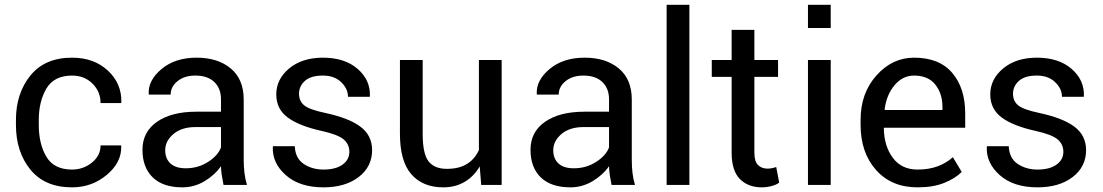

<svg xmlns="http://www.w3.org/2000/svg" viewBox="-20 -782 4663 812"><path d="M284.7 -64.9Q332.5 -64.9 368.9 -94.5Q405.3 -124 405.3 -167H491.7L492.7 -164.1Q495.1 -95.7 431.9 -42.7Q368.7 10.3 284.7 10.3Q169.4 10.3 108.4 -64.9Q47.4 -140.1 47.4 -253.9V-274.4Q47.4 -387.2 108.6 -462.6Q169.9 -538.1 284.7 -538.1Q377.4 -538.1 436.3 -483.4Q495.1 -428.7 493.2 -349.1L492.2 -346.2H405.3Q405.3 -394.5 371.1 -428.5Q336.9 -462.4 284.7 -462.4Q209 -462.4 176.5 -408Q144 -353.5 144 -274.4V-253.9Q144 -172.9 176.3 -118.9Q208.5 -64.9 284.7 -64.9Z M925.3 0Q920.4 -23.9 917.7 -42.2Q915 -60.5 914.6 -79.1Q887.7 -41 844.5 -15.4Q801.3 10.3 751.5 10.3Q668.9 10.3 625.7 -32Q582.5 -74.2 582.5 -148.4Q582.5 -224.1 643.8 -266.8Q705.1 -309.6 810.1 -309.6H914.6V-361.8Q914.6 -408.2 886.2 -435.3Q857.9 -462.4 806.2 -462.4Q759.8 -462.4 730.7 -438.7Q701.7 -415 701.7 -381.8H609.9L608.9 -384.8Q606 -442.4 663.3 -490.2Q720.7 -538.1 811.5 -538.1Q901.4 -538.1 956.1 -492.4Q1010.7 -446.8 1010.7 -360.8V-106.4Q1010.7 -78.1 1013.7 -51.8Q1016.6 -25.4 1024.4 0ZM765.6 -70.3Q817.9 -70.3 859.9 -97.2Q901.9 -124 914.6 -158.7V-244.6H806.6Q748.5 -244.6 713.6 -215.3Q678.7 -186 678.7 -146.5Q678.7 -111.3 700.7 -90.8Q722.7 -70.3 765.6 -70.3Z M1457.5 -140.1Q1457.5 -171.9 1433.3 -192.4Q1409.2 -212.9 1341.8 -228Q1245.6 -249 1197 -284.9Q1148.4 -320.8 1148.4 -382.8Q1148.4 -447.3 1203.1 -492.7Q1257.8 -538.1 1345.7 -538.1Q1438 -538.1 1492.4 -490.7Q1546.9 -443.4 1544.4 -375.5L1543.5 -372.6H1451.7Q1451.7 -407.2 1422.6 -434.8Q1393.6 -462.4 1345.7 -462.4Q1294.4 -462.4 1269.5 -439.9Q1244.6 -417.5 1244.6 -385.7Q1244.6 -354.5 1266.6 -336.4Q1288.6 -318.4 1356 -304.2Q1456.1 -282.7 1504.9 -245.8Q1553.7 -209 1553.7 -147Q1553.7 -76.7 1496.8 -33.2Q1439.9 10.3 1348.1 10.3Q1247.1 10.3 1189 -41Q1130.9 -92.3 1133.8 -160.6L1134.8 -163.6H1226.6Q1229 -112.3 1264.6 -88.6Q1300.3 -64.9 1348.1 -64.9Q1399.4 -64.9 1428.5 -85.7Q1457.5 -106.4 1457.5 -140.1Z M2008.8 -78.1Q1983.9 -35.6 1944.8 -12.7Q1905.8 10.3 1854.5 10.3Q1768.1 10.3 1719.7 -44.9Q1671.4 -100.1 1671.4 -216.8V-528.3H1767.6V-215.8Q1767.6 -131.3 1792.5 -99.6Q1817.4 -67.9 1870.1 -67.9Q1921.4 -67.9 1954.8 -88.6Q1988.3 -109.4 2005.4 -147.5V-528.3H2101.6V0H2015.1Z M2566.4 0Q2561.5 -23.9 2558.8 -42.2Q2556.2 -60.5 2555.7 -79.1Q2528.8 -41 2485.6 -15.4Q2442.4 10.3 2392.6 10.3Q2310.1 10.3 2266.8 -32Q2223.6 -74.2 2223.6 -148.4Q2223.6 -224.1 2284.9 -266.8Q2346.2 -309.6 2451.2 -309.6H2555.7V-361.8Q2555.7 -408.2 2527.3 -435.3Q2499 -462.4 2447.3 -462.4Q2400.9 -462.4 2371.8 -438.7Q2342.8 -415 2342.8 -381.8H2251L2250 -384.8Q2247.1 -442.4 2304.4 -490.2Q2361.8 -538.1 2452.6 -538.1Q2542.5 -538.1 2597.2 -492.4Q2651.9 -446.8 2651.9 -360.8V-106.4Q2651.9 -78.1 2654.8 -51.8Q2657.7 -25.4 2665.5 0ZM2406.7 -70.3Q2459 -70.3 2501 -97.2Q2543 -124 2555.7 -158.7V-244.6H2447.8Q2389.6 -244.6 2354.7 -215.3Q2319.8 -186 2319.8 -146.5Q2319.8 -111.3 2341.8 -90.8Q2363.8 -70.3 2406.7 -70.3Z M2895.5 0H2799.3V-761.7H2895.5Z M3170.4 -655.8V-528.3H3270.5V-457H3170.4V-136.2Q3170.4 -99.1 3185.8 -84Q3201.2 -68.8 3226.6 -68.8Q3234.9 -68.8 3244.9 -70.8Q3254.9 -72.8 3262.7 -75.7L3275.4 -9.8Q3264.6 -1 3243.9 4.6Q3223.1 10.3 3202.1 10.3Q3143.6 10.3 3108.9 -25.1Q3074.2 -60.5 3074.2 -136.2V-457H2990.2V-528.3H3074.2V-655.8Z M3493.2 0H3397V-528.3H3493.2ZM3493.2 -663.6H3397V-761.7H3493.2Z M3860.4 10.3Q3750 10.3 3684.8 -63.2Q3619.6 -136.7 3619.6 -253.9V-275.4Q3619.6 -388.2 3686.8 -463.1Q3753.9 -538.1 3845.7 -538.1Q3952.6 -538.1 4007.3 -473.6Q4062 -409.2 4062 -301.8V-241.7H3719.2L3717.8 -239.3Q3719.2 -163.1 3756.3 -114Q3793.5 -64.9 3860.4 -64.9Q3909.2 -64.9 3946 -78.9Q3982.9 -92.8 4009.8 -117.2L4047.4 -54.7Q4019 -26.9 3972.7 -8.3Q3926.3 10.3 3860.4 10.3ZM3845.7 -462.4Q3797.4 -462.4 3763.2 -421.6Q3729 -380.9 3721.2 -319.3L3722.2 -316.9H3965.8V-329.6Q3965.8 -386.2 3935.5 -424.3Q3905.3 -462.4 3845.7 -462.4Z M4477.1 -140.1Q4477.1 -171.9 4452.9 -192.4Q4428.7 -212.9 4361.3 -228Q4265.1 -249 4216.6 -284.9Q4168 -320.8 4168 -382.8Q4168 -447.3 4222.7 -492.7Q4277.3 -538.1 4365.2 -538.1Q4457.5 -538.1 4512 -490.7Q4566.4 -443.4 4564 -375.5L4563 -372.6H4471.2Q4471.2 -407.2 4442.1 -434.8Q4413.1 -462.4 4365.2 -462.4Q4314 -462.4 4289.1 -439.9Q4264.2 -417.5 4264.2 -385.7Q4264.2 -354.5 4286.1 -336.4Q4308.1 -318.4 4375.5 -304.2Q4475.6 -282.7 4524.4 -245.8Q4573.2 -209 4573.2 -147Q4573.2 -76.7 4516.4 -33.2Q4459.5 10.3 4367.7 10.3Q4266.6 10.3 4208.5 -41Q4150.4 -92.3 4153.3 -160.6L4154.3 -163.6H4246.1Q4248.5 -112.3 4284.2 -88.6Q4319.8 -64.9 4367.7 -64.9Q4418.9 -64.9 4448 -85.7Q4477.1 -106.4 4477.1 -140.1Z"/></svg>

Font: GeogebraSans
Style: Regular
Weight: 400
Designer: Google
Version: Version 1.100140; 2013